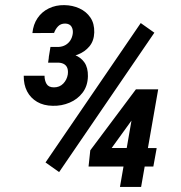

<svg xmlns="http://www.w3.org/2000/svg" viewBox="-20 -738 714 758"><path d="M589.4 -608.9 213.4 -58.6 159.7 -96.7 535.6 -647ZM598.6 -153.3 585.4 -80.6H329.6L336.4 -144.5L516.6 -385.3H588.9L496.1 -257.8L420.9 -153.8ZM604.5 -385.3 537.1 0H453.6L520.5 -385.3ZM179.2 -552.7H211.9Q227.1 -553.7 238.5 -560.3Q250 -566.9 257.3 -577.9Q264.6 -588.9 267.1 -604Q269.5 -620.1 262.5 -632.3Q255.4 -644.5 237.3 -645Q219.7 -645 209.2 -634Q198.7 -623 193.4 -607.9L107.9 -607.4Q111.3 -641.6 128.2 -666.5Q145 -691.4 172.6 -704.8Q200.2 -718.3 233.9 -717.8Q266.6 -717.3 293.7 -704.8Q320.8 -692.4 336.9 -668.7Q353 -645 352.1 -609.9Q351.1 -576.7 333 -554.9Q314.9 -533.2 287.1 -522.5Q259.3 -511.7 229.5 -511.2H172.4ZM169.9 -490.7 175.8 -531.7 219.2 -531.2Q250 -530.3 274.7 -521Q299.3 -511.7 313.5 -491.2Q327.6 -470.7 327.1 -437Q326.2 -398.9 306.4 -372.6Q286.6 -346.2 254.9 -332.8Q223.1 -319.3 188 -320.3Q152.3 -320.8 126.5 -335.9Q100.6 -351.1 86.9 -377.4Q73.2 -403.8 73.7 -439H155.8Q155.8 -420.4 163.8 -406.7Q171.9 -393.1 192.9 -393.1Q215.3 -393.1 229.7 -408Q244.1 -422.9 247.6 -443.8Q249.5 -458.5 246.1 -468.5Q242.7 -478.5 234.1 -484.1Q225.6 -489.7 211.4 -490.7Z"/></svg>

Font: Roboto Condensed Medium
Style: Italic
Weight: 500
Italic angle: -12°
Designer: Christian Robertson
Foundry: Google
Version: Version 3.0; 2020